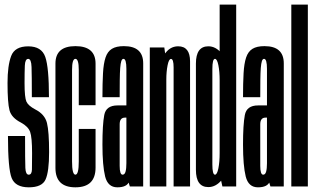

<svg xmlns="http://www.w3.org/2000/svg" viewBox="-20 -805 1367 829"><path d="M104.4 3.8Q46.5 3.8 30.4 -36.3Q14.4 -76.3 14.4 -217.7H88.2Q88.2 -109.1 89.5 -79.9Q90.8 -50.8 104 -50.8Q117.2 -50.8 117.9 -72.8Q118.5 -94.8 118.5 -143.2Q118.5 -211.9 110.2 -235.2Q101.9 -258.6 70.6 -275.7Q29.8 -296.4 21.1 -328.6Q12.5 -360.8 12.5 -446.9Q12.5 -521.6 28.2 -563.2Q43.9 -604.9 101.8 -604.9Q159.6 -604.9 175.5 -559.2Q191.4 -513.4 191.4 -385.2H117.5Q117.5 -480.6 116.2 -515.7Q115 -550.8 101.8 -550.8Q88.5 -550.8 87.2 -521.6Q86 -492.5 86 -446Q86 -383.9 94.1 -366.1Q102.2 -348.4 132.5 -332.4Q173.5 -311.5 182.8 -274Q192 -236.4 192 -148.3Q192 -64.1 176.8 -30.2Q161.6 3.8 104.4 3.8Z M305.6 3.8Q219.4 3.8 219.4 -80.1Q219.4 -163.9 219.4 -299.6Q219.4 -455.2 219.4 -530.5Q219.4 -605.8 305.6 -605.8Q392.6 -605.8 392.6 -530.1Q392.6 -454.4 392.6 -350.7H320.1Q320.1 -455 320.1 -503Q320.1 -550.9 305.6 -550.9Q291.1 -550.9 291.1 -503Q291.1 -455 291.1 -299.6Q291.1 -165.4 291.1 -108.1Q291.1 -50.8 305.6 -50.8Q320.1 -50.8 320.1 -108.1Q320.1 -165.4 320.1 -248.4H392.6Q392.6 -166.6 392.6 -81.4Q392.6 3.8 305.6 3.8Z M540.6 0 525.7 -47.9V-370.7Q525.7 -464.4 525.7 -507.7Q525.7 -550.9 513.1 -550.9L515 -605.8Q598.4 -605.8 598.3 -531.1Q598.2 -456.4 598.2 -332.1V0ZM486.7 3.8Q445.6 3.8 433.9 -43.1Q422.3 -90 422.3 -180.8Q422.3 -266.6 430.1 -308.2Q437.9 -349.8 487.2 -349.8Q508.8 -349.8 530.9 -349.8V-297.1Q525.9 -297.1 519.1 -297.1Q496.7 -297.1 496.7 -268Q496.7 -238.8 496.7 -181.5Q496.7 -126.9 496.7 -88.8Q496.7 -50.8 509.3 -50.8Q518.5 -50.8 522.1 -64Q525.7 -77.2 525.7 -100.2L547.2 -87Q547.2 -46.3 537.7 -21.3Q528.1 3.8 486.7 3.8ZM422.3 -385.4Q422.3 -446.2 424.7 -488.4Q427 -530.6 435.6 -556.5Q444.1 -582.4 463 -594.1Q481.8 -605.8 515 -605.8L515.6 -579.6L513.1 -550.9Q507 -550.9 503.8 -541.2Q500.6 -531.5 499 -511.4Q497.5 -491.3 497.1 -459.9Q496.7 -428.6 496.7 -385.4Z M626.8 0V-600H689.5L698.1 -536.2V0ZM729.6 0V-382.6Q729.6 -477.8 729.6 -514.2Q729.6 -550.6 718.2 -550.6Q709.1 -550.6 703.6 -523.1Q698.1 -495.6 698.1 -461.2L664.4 -472.7Q664.4 -527.9 687.8 -566.5Q711.2 -605.1 749.2 -605.1Q800.6 -605.1 800.6 -540Q800.6 -474.9 800.6 -380.2V0Z M940.2 0 928.4 -54V-785H999.8V0ZM879.5 2.8Q825.9 2.8 825.9 -72Q825.9 -146.8 825.9 -301Q825.9 -455.9 825.9 -530.5Q825.9 -605.1 879.5 -605.1Q911.9 -605.1 937 -574.4Q962.1 -543.8 962.1 -490.7L928.4 -458.6Q928.4 -495.9 922.9 -523.4Q917.4 -550.9 908.2 -550.9Q896.9 -550.9 896.9 -506.6Q896.9 -462.2 896.9 -301Q896.9 -139.5 896.9 -95.1Q896.9 -50.8 908.2 -50.8Q917.4 -50.8 922.9 -78.2Q928.4 -105.8 928.4 -143.9L962.1 -111Q962.1 -57.9 937 -27.5Q911.9 2.8 879.5 2.8Z M1147.6 0 1132.7 -47.9V-370.7Q1132.7 -464.4 1132.7 -507.7Q1132.7 -550.9 1120.1 -550.9L1122 -605.8Q1205.4 -605.8 1205.3 -531.1Q1205.2 -456.4 1205.2 -332.1V0ZM1093.7 3.8Q1052.6 3.8 1040.9 -43.1Q1029.3 -90 1029.3 -180.8Q1029.3 -266.6 1037.1 -308.2Q1044.9 -349.8 1094.2 -349.8Q1115.8 -349.8 1137.9 -349.8V-297.1Q1132.9 -297.1 1126.1 -297.1Q1103.7 -297.1 1103.7 -268Q1103.7 -238.8 1103.7 -181.5Q1103.7 -126.9 1103.7 -88.8Q1103.7 -50.8 1116.3 -50.8Q1125.5 -50.8 1129.1 -64Q1132.7 -77.2 1132.7 -100.2L1154.2 -87Q1154.2 -46.3 1144.7 -21.3Q1135.1 3.8 1093.7 3.8ZM1029.3 -385.4Q1029.3 -446.2 1031.7 -488.4Q1034 -530.6 1042.6 -556.5Q1051.1 -582.4 1070 -594.1Q1088.8 -605.8 1122 -605.8L1122.6 -579.6L1120.1 -550.9Q1114 -550.9 1110.8 -541.2Q1107.6 -531.5 1106 -511.4Q1104.5 -491.3 1104.1 -459.9Q1103.7 -428.6 1103.7 -385.4Z M1237.8 0V-785H1309.2V0Z"/></svg>

Font: Anybody UltraCondensed Thin
Style: Regular
Weight: 100
Width: 1
Designer: Tyler Finck
Foundry: Etcetera Type Company
Version: Version 1.110